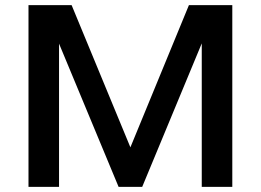

<svg xmlns="http://www.w3.org/2000/svg" viewBox="-20 -728 1016 748"><path d="M210 0H91V-708H259L488 -154L716 -708H885V0H766V-559L534 0H442L210 -558Z"/></svg>

Font: Metropolitano Medium
Style: Regular
Weight: 500
Designer: Fonts by Alex Slobzheninov & Chris M. Simpson / Changes by Cristiano Sobral
Foundry: Fonts by Alex Slobzheninov & Chris M. Simpson / Changes by Cristiano Sobral
Version: Version 1.00;August 30, 2020;FontCreator 13.0.0.2681 64-bit